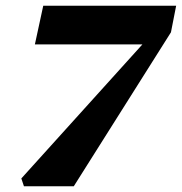

<svg xmlns="http://www.w3.org/2000/svg" viewBox="-20 -646 631 666"><path d="M63 0 54 -27 483 -502V-492H101L130 -626H591L573 -534L236 0Z"/></svg>

Font: Source Serif 4 Black
Style: Italic
Weight: 900
Italic angle: -12°
Designer: Frank Grießhammer
Foundry: Adobe Systems Incorporated
Version: Version 4.004;hotconv 1.0.116;makeotfexe 2.5.65601